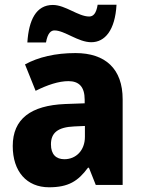

<svg xmlns="http://www.w3.org/2000/svg" viewBox="-20 -784 601 814"><path d="M96 -604H175C182 -644 196 -655 211 -655C254 -655 311 -605 367 -605C425 -605 468 -656 474 -764H394C388 -726 375 -714 358 -714C312 -714 257 -763 204 -763C133 -763 102 -699 96 -604ZM300 -559C215 -559 143 -542 86 -511L131 -399C181 -424 229 -440 270 -440C314 -440 339 -417 339 -361V-346L256 -343C111 -337 34 -280 34 -165C34 -57 93 10 188 10C270 10 311 -16 353 -73H357L386 0H500V-363C500 -492 427 -559 300 -559ZM295 -248 340 -250V-204C340 -146 302 -109 253 -109C218 -109 196 -129 196 -172C196 -220 224 -245 295 -248Z"/></svg>

Font: Noto Sans Georgian SemiCondensed ExtraBold
Style: Regular
Weight: 800
Width: 4
Designer: Monotype Design Team, Akaki Razmadze
Foundry: Google LLC
Version: Version 2.005